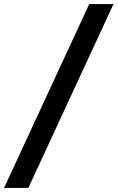

<svg xmlns="http://www.w3.org/2000/svg" viewBox="-25 -779 581 949"><path d="M536 -759H416L-5 150H115Z"/></svg>

Font: Roboto Serif 20pt
Style: Bold
Weight: 700
Version: Version 1.008